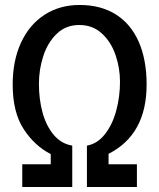

<svg xmlns="http://www.w3.org/2000/svg" viewBox="-20 -752 640 772"><path d="M69.5 -91.5H184V-132.5Q119 -165.5 75 -233.2Q31 -301 31 -412Q31 -508 64.5 -580.5Q98 -653 159 -692.5Q220 -732 300 -732Q385.5 -732 446 -693.8Q506.5 -655.5 538 -583.5Q569.5 -511.5 569.5 -412Q569.5 -211 416.5 -133.5V-91.5H530.5V0H329.5V-166.5Q372 -174 402.2 -212.8Q432.5 -251.5 447.5 -307.8Q462.5 -364 462.5 -423.5Q462.5 -478.5 444.5 -531Q426.5 -583.5 389.5 -617.5Q352.5 -651.5 299 -651.5Q245 -651.5 208.5 -616.5Q172 -581.5 154.2 -527.2Q136.5 -473 136.5 -414.5Q136.5 -352.5 151.2 -299Q166 -245.5 196 -209.8Q226 -174 270.5 -166.5V0H69.5Z"/></svg>

Font: JuliaMono Medium
Style: Regular
Weight: 500
Monospace: yes
Designer: cormullion
Foundry: corm
Version: Version 0.054; ttfautohint (v1.8.4)